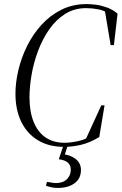

<svg xmlns="http://www.w3.org/2000/svg" viewBox="-20 -706 598 944"><path d="M295 16Q219 16 165.5 -17Q112 -50 84 -108.5Q56 -167 56 -245Q56 -301 70.5 -362Q85 -423 113.5 -480.5Q142 -538 184.5 -584.5Q227 -631 282.5 -658.5Q338 -686 406 -686Q427 -686 453 -682.5Q479 -679 506.5 -669Q534 -659 558 -639L540 -484H524L495 -657L519 -638Q491 -655 461.5 -660.5Q432 -666 403 -666Q345 -666 299.5 -637Q254 -608 221 -560Q188 -512 166.5 -454Q145 -396 135 -337Q125 -278 125 -228Q125 -157 145.5 -106.5Q166 -56 204.5 -30Q243 -4 298 -4Q326 -4 366 -12.5Q406 -21 452 -52L397 -11L478 -188H494L468 -32Q421 -4 378.5 6Q336 16 295 16ZM269 77 295 0H316L294 68L285 52Q323 54 350.5 74.5Q378 95 378 130Q378 172 346.5 195Q315 218 265 218Q245 218 230.5 214.5Q216 211 206 207L211 188Q221 189 232 191.5Q243 194 255 194Q290 194 309 175Q328 156 328 128Q328 107 314 94Q300 81 269 77Z"/></svg>

Font: Source Serif 4 60pt
Style: Italic
Weight: 400
Italic angle: -12°
Version: Version 4.004;hotconv 1.0.116;makeotfexe 2.5.65601